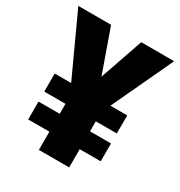

<svg xmlns="http://www.w3.org/2000/svg" viewBox="-169 -832 891 949"><g transform="rotate(30 276.5 -357.0)"><path d="M277 -468 362 -714H550L387 -366H483V-263H363V-206H483V-104H363V0H190V-104H69V-206H190V-263H69V-366H163L3 -714H190Z"/></g></svg>

Font: Noto Sans Myanmar UI SemiCondensed Black
Style: Regular
Weight: 900
Width: 4
Designer: Monotype Design Team
Foundry: Monotype Imaging Inc.
Version: Version 2.103; ttfautohint (v1.8.4.7-5d5b)